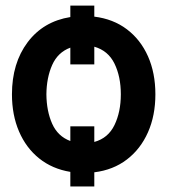

<svg xmlns="http://www.w3.org/2000/svg" viewBox="-20 -610 621 689"><path d="M318.4 -589.8V-550.3Q386.2 -542 435.3 -504.9Q484.4 -467.8 511 -408Q537.6 -348.1 537.6 -271.5Q537.6 -195.3 511 -135.3Q484.4 -75.2 435.3 -37.6Q386.2 0 318.4 8.3V59.1H232.4V6.8Q167.5 -3.9 120.6 -41.5Q73.7 -79.1 48.3 -138.2Q22.9 -197.3 22.9 -271.5Q22.9 -383.3 79.1 -458.3Q135.3 -533.2 232.4 -548.8V-589.8ZM318.4 -156.7V-100.6Q368.2 -114.3 390.9 -161.4Q413.6 -208.5 413.6 -271.5Q413.6 -335 390.9 -381.6Q368.2 -428.2 318.4 -442.4V-378.9H232.4V-439Q187.5 -422.4 167.2 -376.7Q147 -331.1 146.5 -271.5Q147 -211.4 167.2 -166Q187.5 -120.6 232.4 -104V-156.7Z"/></svg>

Font: Inter Tight SemiBold
Style: Regular
Weight: 600
Designer: Rasmus Andersson
Foundry: rsms
Version: Version 3.004; ttfautohint (v1.8.4.7-5d5b)